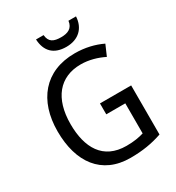

<svg xmlns="http://www.w3.org/2000/svg" viewBox="-215 -1048 1091 1189"><g transform="rotate(-30 330.5 -454.0)"><path d="M512 -918H458C452 -867 416 -852 369 -852C315 -852 285 -866 280 -918H226C230 -833 277 -784 367 -784C455 -784 508 -837 512 -918ZM371 -377V-299H507V-84C474 -74 436 -67 383 -67C216 -67 149 -188 149 -357C149 -539 236 -646 388 -646C447 -646 504 -629 552 -605L585 -681C529 -708 463 -724 390 -724C175 -724 57 -577 57 -358C57 -137 162 10 367 10C454 10 524 -2 594 -26V-377Z"/></g></svg>

Font: Noto Sans Lao UI SemCond
Style: Regular
Weight: 400
Width: 4
Designer: Monotype Design Team
Foundry: Monotype Imaging Inc.
Version: Version 2.000